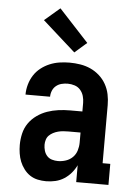

<svg xmlns="http://www.w3.org/2000/svg" viewBox="-55 -822 610 872"><g transform="rotate(5 250.0 -386.0)"><path d="M188 8Q169 8 150 4Q131 0 115 -10.5Q99 -21 87 -37Q75 -53 68 -70.5Q61 -88 58 -107.5Q55 -127 55 -146Q55 -172 61 -198Q67 -224 82 -245.5Q97 -267 119 -282.5Q141 -298 165.5 -306.5Q190 -315 216 -318.5Q242 -322 269 -322H325V-361Q325 -377 320.5 -392.5Q316 -408 305.5 -420Q295 -432 279.5 -437Q264 -442 248 -442Q234 -442 220 -438.5Q206 -435 195 -426Q184 -417 178.5 -403.5Q173 -390 173 -376H61Q61 -399 67.5 -422Q74 -445 86.5 -464.5Q99 -484 117.5 -498.5Q136 -513 157.5 -522Q179 -531 202 -534.5Q225 -538 248 -538Q273 -538 297.5 -534Q322 -530 344 -520Q366 -510 384.5 -493.5Q403 -477 415 -455.5Q427 -434 432 -410Q437 -386 437 -361V-96H472V0H325V-77Q316 -58 302 -41.5Q288 -25 270 -13.5Q252 -2 231 3Q210 8 188 8ZM234 -88Q252 -88 270 -94Q288 -100 301 -113Q314 -126 319.5 -144Q325 -162 325 -180V-226H269Q257 -226 245.5 -225Q234 -224 222.5 -221Q211 -218 200.5 -212.5Q190 -207 182 -199Q174 -191 170.5 -179.5Q167 -168 167 -157Q167 -143 171 -129.5Q175 -116 184 -106Q193 -96 206.5 -92Q220 -88 234 -88ZM265 -586 115 -720 185 -780 320 -634Z"/></g></svg>

Font: Iosevka Slab
Style: Bold
Weight: 700
Monospace: yes
Designer: Belleve Invis
Foundry: Belleve Invis
Version: Version 11.1.1; ttfautohint (v1.8.3)